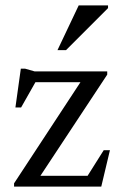

<svg xmlns="http://www.w3.org/2000/svg" viewBox="-20 -690 448 710"><path d="M32 0V-12L277.5 -386H111L58 -292.5H37L57 -436H73L108 -426H376.5V-414L129.5 -40H304L363.5 -134.5H386.5L354.5 0ZM192.5 -504.5 271 -670H379.5V-660L224 -504.5Z"/></svg>

Font: Newsreader Text
Style: Regular
Weight: 400
Designer: Hugues Gentile
Foundry: Production Type
Version: Version 1.002